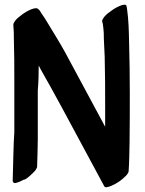

<svg xmlns="http://www.w3.org/2000/svg" viewBox="-20 -781 619 818"><path d="M530 -600C529 -648 528 -697 521 -745C520 -749 520 -753 518 -758C517 -760 514 -761 511 -761C505 -761 498 -759 496 -758C483 -753 469 -746 457 -737C445 -729 433 -720 424 -709C424 -708 415 -698 415 -692C415 -691 415 -689 416 -688L418 -679C420 -667 421 -654 422 -642C422 -606 425 -573 426 -540C428 -468 428 -397 428 -326V-241L258 -557C234 -601 207 -643 182 -685C174 -699 165 -712 156 -725C153 -731 148 -739 142 -743L137 -746C129 -746 122 -745 119 -743C111 -741 101 -736 94 -732C80 -724 67 -714 55 -704C47 -696 41 -689 37 -679V-670C39 -653 39 -636 39 -619C41 -558 41 -497 41 -437V-217C37 -161 37 -104 35 -47C35 -35 34 -22 34 -9C34 -8 38 -1 42 -1C53 -1 73 -11 80 -15C91 -15 112 -36 120 -44L129 -53C133 -58 136 -63 138 -69C140 -108 140 -148 141 -188V-395C144 -431 145 -466 145 -502L152 -488C183 -434 213 -379 243 -324L425 14C428 16 430 17 433 17C434 17 436 17 437 16C449 14 461 8 472 2C486 -6 499 -15 510 -26C516 -31 527 -42 528 -51C531 -92 531 -135 532 -176C533 -246 533 -316 533 -386C533 -457 532 -529 530 -600Z"/></svg>

Font: Petaluma Script
Style: Regular
Weight: 400
Designer: Daniel Spreadbury
Foundry: Steinberg Media Technologies GmbH
Version: Version 1.10